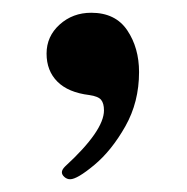

<svg xmlns="http://www.w3.org/2000/svg" viewBox="-20 -147 293 301"><path d="M77 123Q77 127 81 130.5Q85 134 90 134Q101 134 128 111.5Q155 89 176.5 51Q198 13 198 -34Q198 -72 179.5 -99.5Q161 -127 123 -127Q94 -127 73.5 -108.5Q53 -90 53 -63Q53 -36 70 -19Q87 -2 120 2Q134 4 138.5 9.5Q143 15 143 26Q143 58 82 114Q77 119 77 123Z"/></svg>

Font: Shippori Antique
Style: Regular
Weight: 400
Designer: FONTDASU
Foundry: FONTDASU / Google Inc. / but / Adobe
Version: Version 2.001